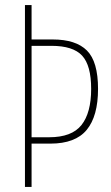

<svg xmlns="http://www.w3.org/2000/svg" viewBox="-20 -800 437 754"><path d="M365 -451Q365 -344 320.5 -290Q276 -236 178 -236H104V-66H78V-780H104V-645H187Q278 -645 321.5 -601.5Q365 -558 365 -451ZM173 -261Q262 -261 300 -309Q338 -357 338 -451Q338 -543 302.5 -581.5Q267 -620 182 -620H104V-261Z"/></svg>

Font: Noto Sans Malayalam UI ExtraCondensed Thin
Style: Regular
Weight: 100
Width: 2
Designer: Jelle Bosma - Monotype Design Team
Foundry: Monotype Imaging Inc.
Version: Version 2.104; ttfautohint (v1.8.4.7-5d5b)